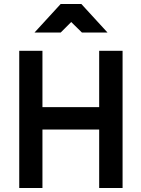

<svg xmlns="http://www.w3.org/2000/svg" viewBox="-20 -948 710 968"><path d="M480 0V-295H194V0H77V-692H194V-408H480V-692H598V0ZM154 -784 286 -928H390L522 -784H393L339 -837L286 -784Z"/></svg>

Font: TitilliumText22L Rg
Style: Bold
Weight: 700
Designer: Campivisivi
Foundry: Campivisivi
Version: 1.000